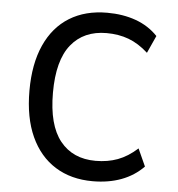

<svg xmlns="http://www.w3.org/2000/svg" viewBox="-52 -763 760 822"><g transform="rotate(5 328.0 -352.0)"><path d="M376 10Q283 10 215 -32.5Q147 -75 110 -156Q73 -237 73 -353Q73 -468 109.5 -549Q146 -630 214 -672Q282 -714 376 -714Q444 -714 499.5 -694Q555 -674 594 -633L560 -558Q519 -595 476 -611Q433 -627 381 -627Q283 -627 228.5 -559.5Q174 -492 174 -353Q174 -214 228.5 -146Q283 -78 381 -78Q433 -78 476 -94Q519 -110 560 -147L594 -72Q554 -31 499 -10.5Q444 10 376 10Z"/></g></svg>

Font: Nunito Sans 7pt SemiCondensed Medium
Style: Regular
Weight: 500
Width: 4
Designer: Vernon Adams
Foundry: Vernon Adams
Version: Version 3.101;gftools[0.9.27]